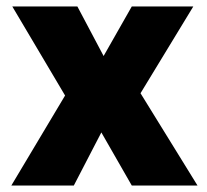

<svg xmlns="http://www.w3.org/2000/svg" viewBox="-20 -573 640 593"><path d="M15 0 181 -278 18 -553H219L300 -400L387 -553H577L414 -285L590 0H387L293 -164L208 0Z"/></svg>

Font: Noto Sans Mono Black
Style: Regular
Weight: 900
Designer: Monotype Design Team
Foundry: Monotype Imaging Inc.
Version: Version 2.014